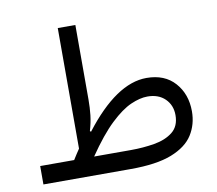

<svg xmlns="http://www.w3.org/2000/svg" viewBox="-73 -732 925 818"><g transform="rotate(-10 389.0 -323.0)"><path d="M197.8 -79.6Q205.1 -91.3 212.2 -102.3Q219.2 -113.3 226.6 -124V-645.5H302.7V-323.2Q302.7 -287.6 299.1 -255.6Q295.4 -223.6 285.2 -189.5L289.6 -186Q431.2 -370.6 561.5 -370.6Q640.1 -370.6 684.1 -321Q728 -271.5 728 -197.3Q728 -140.6 699.7 -95.9Q671.4 -51.3 606 -25.6Q540.5 0 428.7 0H50.8V-79.6ZM284.2 -79.6H443.4Q496.6 -79.6 545.4 -87.9Q594.2 -96.2 625.2 -120.8Q656.2 -145.5 656.2 -193.4Q656.2 -236.3 627.9 -264.2Q599.6 -292 551.8 -292Q519.5 -292 479.5 -274.4Q439.5 -256.8 390.9 -210.7Q342.3 -164.6 284.2 -79.6Z"/></g></svg>

Font: Estedad-FD Regular
Style: FD-Regular
Weight: 400
Designer: Amin Abedi
Version: Version 7.3